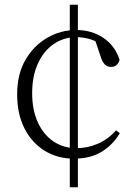

<svg xmlns="http://www.w3.org/2000/svg" viewBox="-20 -734 574 806"><path d="M307 52H273V-714H307ZM301 -578Q248 -578 206 -549.5Q164 -521 139.5 -468Q115 -415 115 -343Q115 -272 139 -220Q163 -168 205 -140Q247 -112 301 -112Q348 -112 391.5 -131Q435 -150 467 -187L483 -175Q454 -126 407 -97Q360 -68 290 -68Q221 -68 167 -101.5Q113 -135 82.5 -195.5Q52 -256 52 -338Q52 -423 87 -483Q122 -543 178.5 -575.5Q235 -608 300 -608Q365 -608 414 -575Q463 -542 482 -483Q478 -468 469 -460.5Q460 -453 446 -453Q430 -453 419.5 -464Q409 -475 402 -498L376 -575L418 -539Q387 -561 358.5 -569.5Q330 -578 301 -578Z"/></svg>

Font: Noto Serif SC ExtraLight
Style: Regular
Weight: 200
Designer: Ryoko NISHIZUKA 西塚涼子 (kana & ideographs); Frank Grießhammer (Latin, Greek & Cyrillic); Wenlong ZHANG 张文龙 (bopomofo); San
Foundry: Adobe
Version: Version 2.002-H1;hotconv 1.1.0;makeotfexe 2.6.0